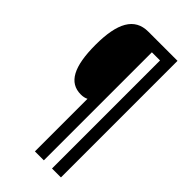

<svg xmlns="http://www.w3.org/2000/svg" viewBox="-270 -833 1033 1033"><g transform="rotate(45 247.0 -316.5)"><path d="M423 127V-760H201C96 -760 50 -675 50 -509C50 -344 92 -264 183 -264C200 -264 213 -267 225 -273V127H293V-695H355V127Z"/></g></svg>

Font: Noto Sans Arabic UI XCn SmBd
Style: Regular
Weight: 600
Width: 2
Designer: Monotype Design Team, Nadine Chahine and Nizar Qandah
Foundry: Monotype Imaging Inc.
Version: Version 2.010